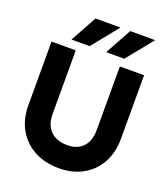

<svg xmlns="http://www.w3.org/2000/svg" viewBox="-154 -967 952 1085"><g transform="rotate(20 321.5 -425.0)"><path d="M591.2 -858.3H441L353.8 -700H462.8ZM382.4 -858.3H232.4L145.3 -700H254.6ZM43.2 -650.5V-267.5Q43.2 -185 78.6 -123Q114 -61 177.6 -26.5Q241.3 8 326.2 8Q407.8 8 469.4 -26.5Q531 -61 565.4 -123Q599.8 -185 599.8 -267.5V-650.5H454.2V-267.5Q454.2 -202.8 420.5 -166.8Q386.9 -130.8 326.2 -130.8Q261.4 -130.8 225.2 -166.8Q189 -202.8 189 -267.5V-650.5Z"/></g></svg>

Font: Overused Grotesk Light
Style: Regular
Weight: 300
Designer: RandomMaerks
Version: Version 0.005